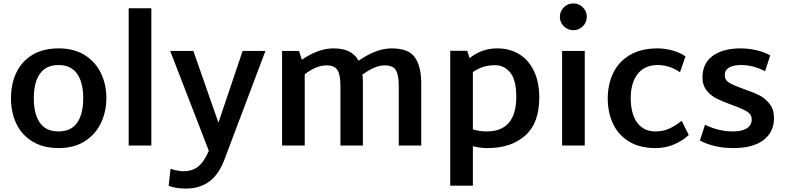

<svg xmlns="http://www.w3.org/2000/svg" viewBox="-20 -848 4574 1119"><path d="M44 -275Q44 -359 75 -424.5Q106 -490 168.5 -528Q231 -566 322 -566Q412 -566 474.5 -526.5Q537 -487 568.5 -421Q600 -355 600 -277Q600 -198 568.5 -131.5Q537 -65 474.5 -25Q412 15 322 15Q232 15 169 -23.5Q106 -62 75 -127.5Q44 -193 44 -275ZM465 -276Q465 -368 429 -418.5Q393 -469 321 -469Q249 -469 213 -418.5Q177 -368 177 -276Q177 -183 212.5 -132.5Q248 -82 321 -82Q394 -82 429.5 -132.5Q465 -183 465 -276Z M730 -800H862V0H730Z M1527 -551 1291 74Q1257 168 1200.5 209.5Q1144 251 1063 251Q1005 251 963 235L974 136Q1018 150 1050 150Q1100 150 1134.5 123Q1169 96 1197 31L972 -551H1107L1253 -133L1394 -551Z M2435 -362V0H2304V-347Q2304 -413 2286.5 -440Q2269 -467 2223 -467Q2165 -467 2094 -414L2092 -419Q2095 -392 2095 -362V0H1964V-347Q1964 -413 1946.5 -440Q1929 -467 1883 -467Q1824 -467 1756 -415V0H1624V-551H1723L1739 -500Q1836 -566 1923 -566Q1980 -566 2015.5 -547.5Q2051 -529 2070 -494Q2173 -566 2263 -566Q2361 -566 2398 -513.5Q2435 -461 2435 -362Z M3123 -279Q3123 -130 3040.5 -57.5Q2958 15 2823 15Q2774 15 2736 4V234H2604V-552H2703L2717 -509Q2787 -566 2878 -566Q2950 -566 3005.5 -532.5Q3061 -499 3092 -434Q3123 -369 3123 -279ZM2989 -282Q2989 -382 2954 -425Q2919 -468 2865 -468Q2827 -468 2797 -458.5Q2767 -449 2736 -428V-94Q2774 -82 2816 -82Q2904 -82 2946.5 -133.5Q2989 -185 2989 -282Z M3243 -750Q3243 -782 3266 -805Q3289 -828 3321 -828Q3354 -828 3377 -805Q3400 -782 3400 -750Q3400 -718 3377 -695Q3354 -672 3321 -672Q3289 -672 3266 -695Q3243 -718 3243 -750ZM3256 -551H3388V0H3256Z M3522 -275Q3522 -355 3553 -421Q3584 -487 3649.5 -526.5Q3715 -566 3813 -566Q3857 -566 3902 -553Q3947 -540 3975 -519L3943 -427Q3882 -469 3813 -469Q3738 -469 3697 -417.5Q3656 -366 3656 -276Q3656 -185 3693.5 -133.5Q3731 -82 3800 -82Q3844 -82 3879.5 -98Q3915 -114 3953 -144L3994 -61Q3959 -28 3909 -6.5Q3859 15 3800 15Q3708 15 3645.5 -23.5Q3583 -62 3552.5 -127.5Q3522 -193 3522 -275Z M4059 -29 4089 -121Q4168 -82 4253 -82Q4302 -82 4331.5 -99.5Q4361 -117 4361 -152Q4361 -181 4333.5 -198Q4306 -215 4247 -236Q4192 -256 4157.5 -273Q4123 -290 4098.5 -320.5Q4074 -351 4074 -396Q4074 -479 4134 -522.5Q4194 -566 4296 -566Q4343 -566 4388.5 -555.5Q4434 -545 4469 -525L4439 -433Q4369 -469 4299 -469Q4255 -469 4229.5 -454.5Q4204 -440 4204 -410Q4204 -381 4230 -365.5Q4256 -350 4315 -329Q4371 -310 4405.5 -292.5Q4440 -275 4465.5 -242.5Q4491 -210 4491 -160Q4491 -78 4429.5 -31.5Q4368 15 4255 15Q4142 15 4059 -29Z"/></svg>

Font: MartelSansBold
Style: Bold
Weight: 700
Designer: Dan Reynolds and Mathieu Réguer
Foundry: Dan Reynolds and Mathieu Réguer
Version: Version 1.002; ttfautohint (v1.1) -l 5 -r 5 -G 72 -x 0 -D la